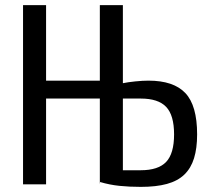

<svg xmlns="http://www.w3.org/2000/svg" viewBox="-20 -720 830 750"><path d="M560 -405Q658 -405 704 -356.5Q750 -308 750 -195Q750 -141 738 -102Q726 -63 700 -38Q674 -13 632 -1.5Q590 10 530 10Q485 10 446.5 6Q408 2 371 -9L370 0V-335H160V0H70V-700H160V-405H370V-700H460V-395Q479 -399 508 -402Q537 -405 560 -405ZM460 -335V-55H530Q598 -55 629 -87.5Q660 -120 660 -195Q660 -270 629 -302.5Q598 -335 530 -335Z"/></svg>

Font: Cuprum
Style: Regular
Weight: 400
Designer: Jovanny Lemonad
Foundry: Jovanny Lemonad
Version: Version 1.002